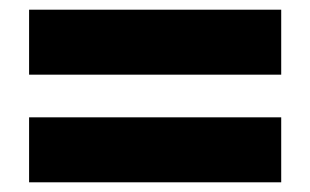

<svg xmlns="http://www.w3.org/2000/svg" viewBox="-20 -518 640 396"><path d="M40 -364V-498H560V-364ZM40 -142V-276H560V-142Z"/></svg>

Font: Tektur
Style: Bold
Weight: 700
Designer: Adam Jagosz
Foundry: Adam Jagosz
Version: Version 1.005;gftools[0.9.30]